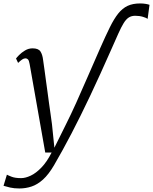

<svg xmlns="http://www.w3.org/2000/svg" viewBox="-70 -846 887 1114"><path d="M42.5 247.5Q12 247.5 -11 242.2Q-34 237 -49.5 232L-30 167.5Q-22 172 -1.8 179.8Q18.5 187.5 52.5 187.5Q77.5 187.5 108 173.2Q138.5 159 170.2 126.2Q202 93.5 229.5 39H192.5L102 -474Q98.5 -494.5 92.5 -501Q86.5 -507.5 78 -507.5Q68.5 -507.5 58.8 -501Q49 -494.5 35 -481L23 -506.5Q27 -512.5 41 -526.8Q55 -541 75.2 -553.2Q95.5 -565.5 119 -565.5Q153 -565.5 164.8 -547.2Q176.5 -529 180 -498.5Q184.5 -467.5 188.8 -436.5Q193 -405.5 197.2 -374.2Q201.5 -343 205.8 -311.8Q210 -280.5 214.2 -249.2Q218.5 -218 223 -187.2Q227.5 -156.5 231.5 -125.5L245.5 11L312.5 -124Q340 -178.5 371.8 -248.8Q403.5 -319 438.5 -400Q473.5 -481 511.5 -567Q543 -638.5 567.5 -688Q592 -737.5 616.2 -767.8Q640.5 -798 670.5 -812Q700.5 -826 743 -826Q761 -826 775.2 -823.5Q789.5 -821 797.5 -818L786.5 -736.5Q780.5 -742 759.8 -748.2Q739 -754.5 714.5 -754.5Q693 -754.5 677.2 -744.5Q661.5 -734.5 647.5 -711.8Q633.5 -689 617 -652.2Q600.5 -615.5 576.5 -561Q511 -412.5 453.8 -291.5Q396.5 -170.5 345 -71.8Q293.5 27 244.5 111Q212.5 166 179.8 195.5Q147 225 113 236.2Q79 247.5 42.5 247.5Z"/></svg>

Font: Merriweather 20pt Light
Style: Italic
Weight: 300
Italic angle: -7.8°
Version: Version 2.101